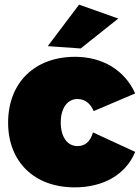

<svg xmlns="http://www.w3.org/2000/svg" viewBox="-20 -800 603 828"><path d="M321 -780 186 -601 328 -591 490 -720ZM384 -321 563 -397C518 -497 423 -555 304 -555C129 -555 15 -443 15 -271C15 -102 128 8 302 8C427 8 523 -48 563 -145L381 -229C369 -188 346 -170 314 -170C270 -170 242 -210 242 -272C242 -333 270 -373 314 -373C346 -373 370 -354 384 -321Z"/></svg>

Font: Montserrat-Arabic Black
Style: Regular
Weight: 900
Designer: Mohamed Gaber
Foundry: Kief Type Foundry
Version: Version 5.008;PS 005.008;hotconv 1.0.88;makeotf.lib2.5.64775